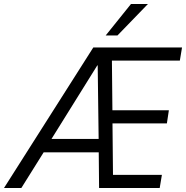

<svg xmlns="http://www.w3.org/2000/svg" viewBox="-66 -943 933 963"><path d="M-46 0 402 -705H847L836 -639H471L495 -671L498 -369L468 -390H781L771 -324H472L498 -345L501 -37L474 -66H746L735 0H431L429 -204L449 -179H131L168 -203L41 0ZM422 -615 181 -228 175 -246H442L429 -227L424 -615ZM464 -765 591 -923H676L523 -765Z"/></svg>

Font: Nunito Sans 10pt Condensed
Style: Italic
Weight: 400
Width: 3
Italic angle: -9°
Designer: Vernon Adams
Foundry: Vernon Adams
Version: Version 3.101;gftools[0.9.27]